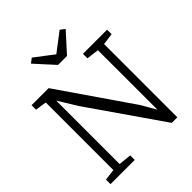

<svg xmlns="http://www.w3.org/2000/svg" viewBox="-258 -1122 1278 1278"><g transform="rotate(-45 381.0 -483.0)"><path d="M34.5 0V-42.5L114 -52.5V-689Q101.5 -691 88 -692.8Q74.5 -694.5 61.2 -696.8Q48 -699 34.5 -700.5V-743H195L548.5 -229.5L606 -129L605.5 -689.5L518 -700.5V-743H745.5V-700.5L663.5 -689.5V0H611L253.5 -516L172 -648.5V-51.5L262.5 -42.5V0ZM348.5 -808 227 -941.5 259.5 -966 390.5 -866 521.5 -966 554 -941.5 433 -808Z"/></g></svg>

Font: Merriweather 20pt Light
Style: Regular
Weight: 300
Version: Version 2.100